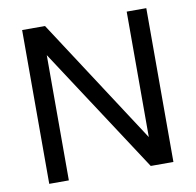

<svg xmlns="http://www.w3.org/2000/svg" viewBox="-79 -787 884 868"><g transform="rotate(-10 363.0 -353.0)"><path d="M558 -130 183 -706H78V0H168V-575L544 0H648V-706H558Z"/></g></svg>

Font: Alpha Lyrae Medium
Style: Regular
Weight: 500
Designer: Nikolay Petroussenko, Plamen Motev
Foundry: Fontfabric LLC
Version: Version 1.000;hotconv 1.0.109;makeotfexe 2.5.65596